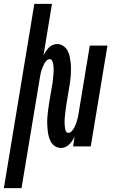

<svg xmlns="http://www.w3.org/2000/svg" viewBox="-68 -755 588 990"><path d="M-48 215 109 -735H200L156 -468Q161 -479 167.5 -489Q174 -499 182.5 -508Q191 -517 202.5 -522.5Q214 -528 226 -528Q243 -528 257 -519Q271 -510 279 -496.5Q287 -483 290.5 -467Q294 -451 296 -434.5Q298 -418 298 -401Q298 -384 297 -367Q296 -350 293.5 -333Q291 -316 288 -299L273 -209Q272 -201 271 -193.5Q270 -186 269 -178.5Q268 -171 267.5 -163.5Q267 -156 266 -148.5Q265 -141 265 -133.5Q265 -126 265 -119Q265 -112 266 -104.5Q267 -97 268 -90Q269 -83 273 -76.5Q277 -70 284 -70Q295 -70 303 -79.5Q311 -89 316 -99Q321 -109 324.5 -119Q328 -129 331 -139.5Q334 -150 335.5 -160Q337 -170 339 -181L395 -520H486L400 0H309L317 -52Q313 -41 306 -31Q299 -21 290.5 -12Q282 -3 270.5 2.5Q259 8 247 8Q230 8 216 -1Q202 -10 194.5 -23.5Q187 -37 183 -53Q179 -69 177.5 -85.5Q176 -102 175.5 -119Q175 -136 176.5 -153Q178 -170 180 -187Q182 -204 185 -221L200 -311Q202 -319 203 -326.5Q204 -334 204.5 -341.5Q205 -349 206 -356.5Q207 -364 207.5 -371.5Q208 -379 208.5 -386.5Q209 -394 208.5 -401Q208 -408 207.5 -415.5Q207 -423 205.5 -430Q204 -437 200 -443.5Q196 -450 189 -450Q178 -450 170 -440.5Q162 -431 157.5 -421Q153 -411 149 -401Q145 -391 142.5 -380.5Q140 -370 138.5 -360Q137 -350 135 -339L43 215Z"/></svg>

Font: Iosevka Semibold Oblique
Style: Regular
Weight: 600
Italic angle: -9°
Monospace: yes
Designer: Belleve Invis
Foundry: Belleve Invis
Version: Version 32.5.0; ttfautohint (v1.8.4)